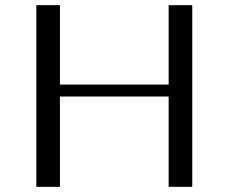

<svg xmlns="http://www.w3.org/2000/svg" viewBox="-20 -720 881 740"><path d="M211 -348V0H120V-700H211V-394H630V-700H721V0H630V-348Z"/></svg>

Font: Tenor Sans
Style: Regular
Weight: 400
Designer: Denis Masharov
Foundry: Denis Masharov
Version: Version 1.1